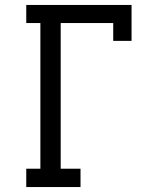

<svg xmlns="http://www.w3.org/2000/svg" viewBox="-20 -755 640 775"><path d="M86 0V-74H143V-662H86V-735H511V-590H437V-662H225V-74H305V0Z"/></svg>

Font: Iosevka Etoile
Style: Regular
Weight: 400
Designer: Belleve Invis
Foundry: Belleve Invis
Version: Version 33.2.4